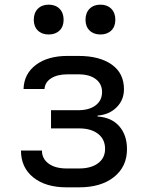

<svg xmlns="http://www.w3.org/2000/svg" viewBox="-20 -797 640 824"><path d="M266 7Q176 7 123 -35.5Q70 -78 70 -151H160Q160 -116 188.5 -95Q217 -74 266 -74H319Q371 -74 401 -96.5Q431 -119 431 -158Q431 -199 401 -222.5Q371 -246 319 -246H199V-324H316Q363 -324 390.5 -345Q418 -366 418 -402Q418 -437 391 -457.5Q364 -478 317 -478H270Q226 -478 199.5 -461Q173 -444 171 -415H81Q83 -480 134 -518.5Q185 -557 270 -557H317Q407 -557 459.5 -520Q512 -483 512 -414Q512 -368 480.5 -336.5Q449 -305 399 -301V-297Q459 -293 492 -255Q525 -217 525 -157Q525 -82 469.5 -37.5Q414 7 319 7ZM411 -649Q382 -649 364.5 -666Q347 -683 347 -712Q347 -742 364.5 -759.5Q382 -777 411 -777Q440 -777 457.5 -759.5Q475 -742 475 -712Q475 -683 457.5 -666Q440 -649 411 -649ZM189 -649Q160 -649 142.5 -666Q125 -683 125 -712Q125 -742 142.5 -759.5Q160 -777 189 -777Q218 -777 235.5 -759.5Q253 -742 253 -712Q253 -683 235.5 -666Q218 -649 189 -649Z"/></svg>

Font: JetBrainsMono NFM
Style: Regular
Weight: 400
Monospace: yes
Designer: Philipp Nurullin, Konstantin Bulenkov
Foundry: JetBrains
Version: Version 2.304; ttfautohint (v1.8.4.7-5d5b);Nerd Fonts 3.3.0